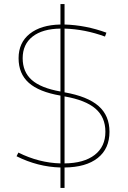

<svg xmlns="http://www.w3.org/2000/svg" viewBox="-20 -835 627 940"><path d="M61 -70 70 -88Q170 -38 276 -35V-367Q171 -385 121 -429.5Q71 -474 71 -550Q71 -626 125.5 -669.5Q180 -713 276 -715V-815H296V-715Q400 -712 501 -675L494 -656Q396 -692 296 -695V-383Q409 -363 462.5 -316Q516 -269 516 -190Q516 -107 458.5 -61.5Q401 -16 296 -15V85H276V-15Q165 -18 61 -70ZM296 -35Q391 -36 443.5 -76.5Q496 -117 496 -190Q496 -261 447.5 -303Q399 -345 296 -363ZM276 -695Q188 -694 139.5 -656Q91 -618 91 -550Q91 -483 135.5 -443.5Q180 -404 276 -387Z"/></svg>

Font: Mplus 1p Thin
Style: Regular
Weight: 250
Version: Version 1.061